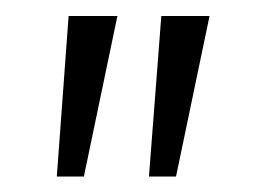

<svg xmlns="http://www.w3.org/2000/svg" viewBox="-20 -651 326 244"><path d="M169.3 -426.7 185 -630.7H246.3L203.7 -426.7ZM52.2 -426.7 67.2 -630.7H129.2L86.6 -426.7Z"/></svg>

Font: Alumni Sans Thin
Style: Italic
Weight: 100
Italic angle: -8°
Designer: Robert E. Leuschke
Foundry: Robert E. Leuschke
Version: Version 1.016